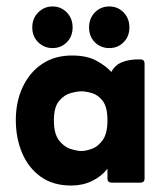

<svg xmlns="http://www.w3.org/2000/svg" viewBox="-20 -566 508 595"><path d="M80 -481Q80 -509 98.5 -527.5Q117 -546 143 -546Q169 -546 187 -527.5Q205 -509 205 -481Q205 -453 187 -435Q169 -417 143 -417Q117 -417 98.5 -435Q80 -453 80 -481ZM256 -481Q256 -509 274 -527.5Q292 -546 319 -546Q345 -546 363 -527.5Q381 -509 381 -481Q381 -453 363 -435Q345 -417 319 -417Q292 -417 274 -435Q256 -453 256 -481ZM313 -43Q294 -19 265 -5Q236 9 201 9Q144 9 106 -18.5Q68 -46 48.5 -92Q29 -138 29 -194Q29 -250 50 -295.5Q71 -341 110 -367.5Q149 -394 203 -394Q249 -394 278.5 -378Q308 -362 325 -343Q336 -364 357.5 -373Q379 -382 410 -382H415Q428 -382 428 -369V-13Q428 0 415 0H326Q313 0 313 -13ZM232 -98Q245 -98 264 -104.5Q283 -111 298 -131.5Q313 -152 313 -193Q313 -234 298.5 -253Q284 -272 265 -277.5Q246 -283 232 -283Q219 -283 199 -277.5Q179 -272 163 -253Q147 -234 147 -193Q147 -152 162.5 -131.5Q178 -111 198.5 -104.5Q219 -98 232 -98Z"/></svg>

Font: Zain ExtraBold
Style: Regular
Weight: 800
Designer: Zain,Boutros
Foundry: Mobile Telecommunications Company (Zain), 2024
Version: Version 1.50; ttfautohint (v1.8.4)